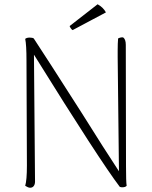

<svg xmlns="http://www.w3.org/2000/svg" viewBox="-20 -870 711 899"><path d="M98 0Q106 -27 106 -94L104 -586Q104 -660 98 -688Q105 -694 119 -694Q132 -694 138 -690Q189 -613 364 -339Q471 -168 537 -68L531 -602V-633Q531 -668 533 -690Q545 -696 556 -695Q569 -687 569 -660L570 -93Q570 -19 573 0Q567 7 552 7Q547 7 541 5Q448 -117 139 -614L144 -20Q144 -7 138 1Q132 9 121 9Q112 9 98 0ZM320 -729Q316 -731 311.5 -737.5Q307 -744 306 -748L437 -850Q463 -836 476 -812Z"/></svg>

Font: Arima Madurai ExtraLight
Style: Regular
Weight: 275
Designer: Joana Correia and Natanael Gama
Foundry: NDISCOVER
Version: Version 1.020